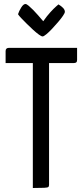

<svg xmlns="http://www.w3.org/2000/svg" viewBox="-20 -939 413 959"><path d="M144 0V-688Q144 -688 146 -689.5Q148 -691 160 -691H208Q221 -691 223 -689.5Q225 -688 225 -688V-16Q225 -8 221.5 -5Q218 -2 201 -1Q184 0 144 0ZM8 -624V-684Q8 -700 25 -700H365V-640Q365 -631 361 -627.5Q357 -624 348 -624ZM193 -757Q187 -757 174.5 -766Q162 -775 146 -789.5Q130 -804 114 -820Q98 -836 86 -848.5Q74 -861 70 -868Q75 -884 86 -901.5Q97 -919 107 -919Q113 -919 123.5 -910Q134 -901 146.5 -888.5Q159 -876 170 -863Q181 -850 188.5 -841.5Q196 -833 196 -833Q215 -860 232 -878.5Q249 -897 260.5 -907Q272 -917 272 -917Q286 -909 295 -899.5Q304 -890 304 -880Q304 -874 294.5 -860Q285 -846 270 -828.5Q255 -811 239.5 -794.5Q224 -778 211 -767.5Q198 -757 193 -757Z"/></svg>

Font: Yanone Kaffeesatz ExtraLight
Style: Regular
Weight: 400
Version: Version 2.003